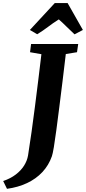

<svg xmlns="http://www.w3.org/2000/svg" viewBox="-111 -1020 542 1208"><path d="M-67 168 -91 119Q-44.5 103 -11.8 78Q21 53 40.5 22Q60 -9 65.5 -42.5Q76.5 -111.5 87.5 -189.8Q98.5 -268 109 -350.5Q119.5 -433 129.8 -516.2Q140 -599.5 149.5 -679L78 -691.5L84.5 -743H381L373.5 -691.5L303 -680Q293 -595 282.5 -509.2Q272 -423.5 262 -344.8Q252 -266 243.5 -201.5Q235 -137 227.8 -94Q220.5 -51 215.5 -37Q195.5 20 155.5 62.8Q115.5 105.5 59 132Q2.5 158.5 -67 168ZM77 -831.5 233.5 -1000.5H314.5L410.5 -831.5L358 -804Q332.5 -827.5 308.8 -851.2Q285 -875 259 -898Q222.5 -875 191.5 -851.2Q160.5 -827.5 123 -804.5Z"/></svg>

Font: Merriweather ExtraBold
Style: Italic
Weight: 800
Italic angle: -7.8°
Version: Version 2.101